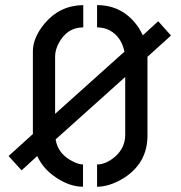

<svg xmlns="http://www.w3.org/2000/svg" viewBox="-20 -708 692 733"><path d="M12.7 -112.3 105.5 -196.3V-511.7Q105.5 -563.5 149.4 -617.2Q208 -687.5 297.9 -688.5V-603.5Q236.3 -603.5 204.1 -543Q190.4 -516.6 190.4 -493.2V-273.4L455.1 -510.7Q443.4 -567.4 399.4 -591.8Q377 -603.5 350.6 -603.5V-688.5Q451.2 -688.5 509.8 -601.6Q518.6 -586.9 525.4 -573.2L584 -627L632.8 -572.3L543 -491.2V-190.4Q543 -82 446.3 -24.4Q395.5 4.9 350.6 4.9V-80.1Q384.8 -80.1 419.9 -110.4Q457 -143.6 458 -190.4V-414.1L192.4 -175.8Q201.2 -119.1 259.8 -90.8Q281.2 -80.1 296.9 -80.1V4.9Q242.2 4.9 185.5 -36.1Q142.6 -67.4 122.1 -112.3L62.5 -57.6Z"/></svg>

Font: Post No Bills Colombo
Style: SemiBold
Weight: 700
Designer: Kosala Senevirathne, Siva Puranthara, Lasantha Premarathna, Tharique Azeez
Foundry: Mooniak
Version: Version 1.220 ; ttfautohint (v1.5)